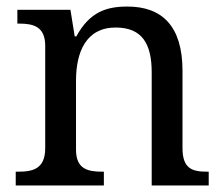

<svg xmlns="http://www.w3.org/2000/svg" viewBox="-20 -566 685 586"><path d="M28 0H297V-42H292C248 -42 212 -50 212 -109V-320C212 -406 242 -482 333 -482C414 -482 443 -432 443 -345V0H617V-42H612C567 -42 537 -51 537 -114V-350C537 -487 474 -546 369 -546C305 -546 254 -530 213 -455H208L195 -536H33V-494H38C82 -494 118 -485 118 -426V-114C118 -51 81 -42 36 -42H28Z"/></svg>

Font: Noto Serif Thai
Style: Regular
Weight: 400
Designer: Monotype Design Team
Foundry: Monotype Imaging Inc.
Version: Version 1.901